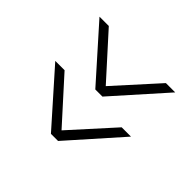

<svg xmlns="http://www.w3.org/2000/svg" viewBox="-103 -727 875 875"><g transform="rotate(-45 334.5 -290.0)"><path d="M601 -46 353 -267V-313L601 -534V-474L383 -277V-303L601 -106ZM316 -46 67 -267V-313L316 -534V-474L98 -277V-303L316 -106Z"/></g></svg>

Font: Murecho Thin Light
Style: Regular
Weight: 300
Version: Version 1.010